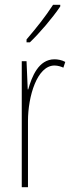

<svg xmlns="http://www.w3.org/2000/svg" viewBox="-20 -783 302 803"><path d="M232 -756V-763H202C168 -711 136 -671 91 -618V-606H105C144 -643 199 -707 232 -756ZM208 -535C141 -535 113 -462 98 -409H96L91 -527H71V0H97V-277C97 -380 135 -509 208 -509C222 -509 237 -504 245 -500L253 -524C239 -532 221 -535 208 -535Z"/></svg>

Font: Noto Sans Malayalam ExtraCondensed Thin
Style: Regular
Weight: 100
Width: 2
Designer: Jelle Bosma - Monotype Design Team
Foundry: Monotype Imaging Inc.
Version: Version 2.104